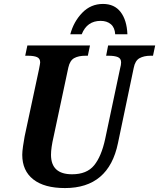

<svg xmlns="http://www.w3.org/2000/svg" viewBox="-20 -945 808 975"><path d="M93 -159Q93 -175 97 -203Q101 -231 105 -252L178 -593Q184 -623 184 -628Q184 -648 168 -655Q152 -662 120 -662H108L119 -714H437L426 -662H414Q379 -662 357 -650Q335 -638 327 -602L252 -250Q239 -194 239 -159Q239 -60 346 -60Q421 -60 458 -105.5Q495 -151 514 -239L590 -598Q595 -616 595 -628Q595 -648 578.5 -655Q562 -662 530 -662H519L529 -714H768L757 -662H745Q711 -662 688.5 -649.5Q666 -637 659 -600L579 -218Q532 10 310 10Q205 10 149 -34Q93 -78 93 -159ZM503 -925Q561 -925 592.5 -884Q624 -843 627 -771H565Q563 -805 543 -822Q523 -839 491 -839Q422 -839 395 -771H337Q354 -835 397.5 -880Q441 -925 503 -925Z"/></svg>

Font: Noto Serif Narrow
Style: Bold Italic
Weight: 700
Width: 4
Italic angle: -12°
Designer: Monotype Design Team
Foundry: Monotype Imaging Inc.
Version: Version 1.001